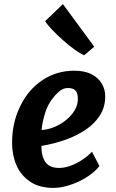

<svg xmlns="http://www.w3.org/2000/svg" viewBox="-20 -909 565 937"><path d="M241 8Q171.5 8 127 -22.5Q81 -53.5 59.8 -103.8Q38.5 -154 39 -213.5Q39 -311 79.5 -392.5Q119 -473 188 -518.5Q257 -564 342.5 -564Q392.5 -564 426 -547Q459.5 -530 476.5 -501.5Q493.5 -473 493.5 -439Q493.5 -387 468 -346.5Q442.5 -306 398.5 -276.2Q354.5 -246.5 298.8 -226.8Q243 -207 182.5 -197Q182.5 -193 182.5 -189.2Q182.5 -185.5 182.5 -182Q184.5 -140 204.2 -114.8Q224 -89.5 269 -89.5Q295.5 -89.5 324.8 -100.2Q354 -111 381.2 -129Q408.5 -147 429 -168.5L465 -99Q450.5 -79 425.2 -59.8Q400 -40.5 368.5 -25.2Q337 -10 304 -1Q271 8 241 8ZM183 -274.5Q212.5 -276 243.5 -288.5Q274.5 -301 301 -322Q327.5 -343 343.8 -369.8Q360 -396.5 360 -426Q360 -455 348.2 -467.2Q336.5 -479.5 312 -479.5Q292 -479.5 275.2 -467.5Q258.5 -455.5 242 -435Q213.5 -401.5 199.8 -356.5Q186 -311.5 183 -274.5ZM391 -639.5Q373 -646.5 344.2 -667Q315.5 -687.5 285.8 -714.2Q256 -741 232.5 -765.8Q209 -790.5 200.5 -806L287 -889L440 -681Z"/></svg>

Font: Merriweather Sans SemiBold
Style: Italic
Weight: 600
Italic angle: -7.5°
Designer: Eben Sorkin
Foundry: Eben Sorkin
Version: Version 2.001